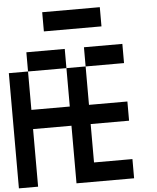

<svg xmlns="http://www.w3.org/2000/svg" viewBox="-64 -1054 906 1107"><g transform="rotate(-5 389.0 -500.0)"><path d="M333.3 -666.7H111.1V-777.8H333.3ZM555.6 -888.9H222.2V-1000H555.6ZM666.7 -666.7H444.4V-777.8H666.7ZM333.3 -444.4V-666.7H444.4V-444.4H666.7V-333.3H444.4V-111.1H666.7V0H333.3V-333.3H111.1V0H0V-666.7H111.1V-444.4Z"/></g></svg>

Font: Pixeloid Sans
Style: Regular
Weight: 400
Designer: GGBotNet
Foundry: GGBotNet
Version: 0.5